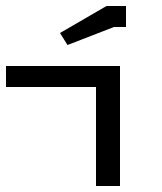

<svg xmlns="http://www.w3.org/2000/svg" viewBox="-20 -620 540 640"><path d="M180 -510 205 -470 360 -530H400V-600H335ZM300 0H380V-400H0V-330H300Z"/></svg>

Font: KetosagCBd
Style: Regular
Weight: 500
Designer: gluk
Foundry: gluk
Version: Version 00.0024